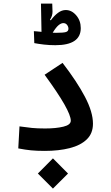

<svg xmlns="http://www.w3.org/2000/svg" viewBox="-20 -847 626 1082"><path d="M232.4 3.4Q187 3.4 155 0.2Q123 -2.9 83 -10.7L89.8 -134.8Q130.4 -128.9 160.2 -126Q189.9 -123 234.4 -123Q294.9 -123 336.9 -133.1Q378.9 -143.1 378.9 -167Q378.9 -194.8 343.3 -258.1Q307.6 -321.3 231.4 -425.8L332.5 -492.7Q414.1 -386.7 459 -301Q503.9 -215.3 503.9 -149.9Q503.9 -95.2 469 -61.5Q434.1 -27.8 372.8 -12.2Q311.5 3.4 232.4 3.4ZM278.3 215.8 193.4 130.9 278.3 45.4 363.3 130.9ZM292 -592.3Q258.3 -592.3 227.3 -595.9Q196.3 -599.6 173.3 -604L170.9 -671.4Q178.2 -670.9 189.5 -669.9Q200.7 -668.5 213.9 -667.5L210.9 -826.7H274.4L275.9 -781.7Q276.4 -758.8 261.7 -735.4L266.1 -732.4Q286.1 -759.3 307.1 -774.9Q328.1 -790.5 350.6 -790.5Q383.8 -790.5 409.4 -760.7Q435.1 -731 435.1 -688.5Q435.1 -592.3 292 -592.3ZM276.9 -662.6Q288.6 -662.1 296.4 -662.1Q337.4 -662.1 351.6 -666.5Q365.7 -670.9 365.7 -685.1Q365.7 -696.8 357.9 -706.8Q350.1 -716.8 336.9 -716.8Q324.2 -716.8 309.8 -704.8Q295.4 -692.9 276.9 -662.6Z"/></svg>

Font: CaskaydiaCove NFP SemiBold
Style: Regular
Weight: 600
Designer: Aaron Bell
Foundry: Saja Typeworks
Version: Version 2111.001; VTT 6.35;Nerd Fonts 3.1.1